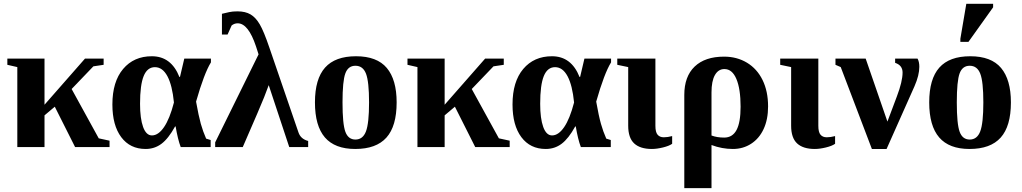

<svg xmlns="http://www.w3.org/2000/svg" viewBox="-20 -763 5302 996"><path d="M517.6 -459V-426.8L464.4 -418.9L351.6 -301.3L492.2 -45.4L548.3 -33.2V0H369.6L264.2 -209.5L210.9 -164.6V0H69.8V-415L18.1 -426.8V-459H210.9V-219.7L420.9 -459Z M735.4 9.8Q654.8 9.8 608.9 -51.5Q563 -112.8 563 -221.2Q563 -339.4 618.7 -405.3Q674.3 -471.2 767.6 -471.2Q868.2 -471.2 910.6 -363.8H913.6L936 -459H1074.2V-439.5Q1039.1 -382.8 997.1 -235.8Q1010.3 -161.6 1021.7 -120.8Q1033.2 -80.1 1049.3 -43.9L1072.8 -36.6V0H917.5Q902.3 -40 891.1 -106.9H888.2Q853.5 -43.9 817.6 -17.1Q781.7 9.8 735.4 9.8ZM783.7 -414.6Q744.1 -414.6 725.3 -368.4Q706.5 -322.3 706.5 -224.6Q706.5 -147.9 722.4 -104.2Q738.3 -60.5 768.1 -60.5Q801.3 -60.5 830.8 -103.5Q860.4 -146.5 882.3 -231.4Q873.5 -320.8 848.4 -367.7Q823.2 -414.6 783.7 -414.6Z M1096.2 0V-24.4L1321.3 -481L1308.1 -522Q1268.1 -642.1 1212.9 -642.1Q1195.8 -642.1 1181.6 -630.9L1160.6 -584H1131.3V-691.4Q1142.1 -693.8 1151.1 -696Q1160.2 -698.2 1169.2 -700.2Q1178.2 -702.1 1188.2 -703.1Q1198.2 -704.1 1211.9 -704.1Q1252.9 -704.1 1279.8 -688.2Q1306.6 -672.4 1327.6 -636.5Q1348.6 -600.6 1377 -517.1L1528.3 -76.2Q1539.6 -42 1578.6 -31.7V0H1480.5L1374 -321.3Q1365.7 -298.8 1350.1 -258.5Q1334.5 -218.3 1239.3 0Z M2037.6 -231.9Q2037.6 -108.4 1984.6 -49.3Q1931.6 9.8 1822.8 9.8Q1717.3 9.8 1665.5 -50Q1613.8 -109.9 1613.8 -231.9Q1613.8 -353.5 1666.3 -412.4Q1718.8 -471.2 1826.7 -471.2Q1935.5 -471.2 1986.6 -410.4Q2037.6 -349.6 2037.6 -231.9ZM1894.5 -231.9Q1894.5 -339.4 1878.7 -380.6Q1862.8 -421.9 1823.7 -421.9Q1786.1 -421.9 1771.5 -382.3Q1756.8 -342.8 1756.8 -231.9Q1756.8 -119.1 1771.7 -79.1Q1786.6 -39.1 1823.7 -39.1Q1862.3 -39.1 1878.4 -81.3Q1894.5 -123.5 1894.5 -231.9Z M2593.3 -459V-426.8L2540 -418.9L2427.2 -301.3L2567.9 -45.4L2624 -33.2V0H2445.3L2339.8 -209.5L2286.6 -164.6V0H2145.5V-415L2093.8 -426.8V-459H2286.6V-219.7L2496.6 -459Z M2811 9.8Q2730.5 9.8 2684.6 -51.5Q2638.7 -112.8 2638.7 -221.2Q2638.7 -339.4 2694.3 -405.3Q2750 -471.2 2843.3 -471.2Q2943.8 -471.2 2986.3 -363.8H2989.3L3011.7 -459H3149.9V-439.5Q3114.7 -382.8 3072.8 -235.8Q3085.9 -161.6 3097.4 -120.8Q3108.9 -80.1 3125 -43.9L3148.4 -36.6V0H2993.2Q2978 -40 2966.8 -106.9H2963.9Q2929.2 -43.9 2893.3 -17.1Q2857.4 9.8 2811 9.8ZM2859.4 -414.6Q2819.8 -414.6 2801 -368.4Q2782.2 -322.3 2782.2 -224.6Q2782.2 -147.9 2798.1 -104.2Q2814 -60.5 2843.8 -60.5Q2877 -60.5 2906.5 -103.5Q2936 -146.5 2958 -231.4Q2949.2 -320.8 2924.1 -367.7Q2898.9 -414.6 2859.4 -414.6Z M3361.8 9.8Q3300.8 9.8 3269.8 -19Q3238.8 -47.9 3238.8 -110.8V-415L3182.1 -426.8V-459H3379.9V-110.4Q3379.9 -77.1 3391.4 -64Q3402.8 -50.8 3423.3 -50.8Q3443.4 -50.8 3466.8 -57.1V-17.1Q3451.2 -5.9 3418.9 2Q3386.7 9.8 3361.8 9.8Z M3529.8 -270.5Q3529.8 -366.2 3583.5 -417.7Q3637.2 -469.2 3736.3 -469.2Q3802.7 -469.2 3855 -437.7Q3907.2 -406.2 3935.8 -347.9Q3964.4 -289.6 3964.4 -210.9Q3964.4 -143.1 3941.2 -93.5Q3918 -43.9 3876.2 -17.1Q3834.5 9.8 3781.7 9.8Q3725.1 9.8 3670.9 -10.7V212.9H3529.8ZM3736.8 -49.3Q3779.8 -49.3 3800.8 -88.6Q3821.8 -127.9 3821.8 -209.5Q3821.8 -301.8 3800 -353.3Q3778.3 -404.8 3737.8 -404.8Q3706.5 -404.8 3688.7 -373.8Q3670.9 -342.8 3670.9 -283.2V-60.1Q3699.2 -49.3 3736.8 -49.3Z M4207 9.8Q4146 9.8 4115 -19Q4084 -47.9 4084 -110.8V-415L4027.3 -426.8V-459H4225.1V-110.4Q4225.1 -77.1 4236.6 -64Q4248 -50.8 4268.6 -50.8Q4288.6 -50.8 4312 -57.1V-17.1Q4296.4 -5.9 4264.2 2Q4231.9 9.8 4207 9.8Z M4502.9 9.8 4341.3 -415 4314 -426.8V-459H4470.7L4583.5 -132.3L4632.3 -262.2Q4662.1 -340.8 4662.1 -386.7Q4662.1 -424.3 4623.5 -437V-459H4739.7Q4749 -442.9 4749 -416.5Q4749 -373 4724.1 -315.9L4579.1 9.8Z M5224.1 -231.9Q5224.1 -108.4 5171.1 -49.3Q5118.2 9.8 5009.3 9.8Q4903.8 9.8 4852.1 -50Q4800.3 -109.9 4800.3 -231.9Q4800.3 -353.5 4852.8 -412.4Q4905.3 -471.2 5013.2 -471.2Q5122.1 -471.2 5173.1 -410.4Q5224.1 -349.6 5224.1 -231.9ZM5081.1 -231.9Q5081.1 -339.4 5065.2 -380.6Q5049.3 -421.9 5010.3 -421.9Q4972.7 -421.9 4958 -382.3Q4943.4 -342.8 4943.4 -231.9Q4943.4 -119.1 4958.3 -79.1Q4973.1 -39.1 5010.3 -39.1Q5048.8 -39.1 5064.9 -81.3Q5081.1 -123.5 5081.1 -231.9ZM4961.9 -545.9V-562L4992.7 -743.2H5131.8V-725.1L5003.9 -545.9Z"/></svg>

Font: Liberation Serif
Style: Bold
Weight: 700
Designer: Steve Matteson
Foundry: Ascender Corporation
Version: Version 2.1.5